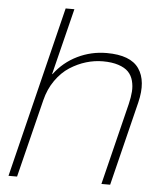

<svg xmlns="http://www.w3.org/2000/svg" viewBox="-57 -889 786 939"><g transform="rotate(5 336.0 -420.0)"><path d="M621.1 -413.1 519 0H476.1L575.2 -400.9Q583.5 -435.1 585.4 -462.6Q587.4 -490.2 580.6 -516.1Q573.7 -542 556.6 -559.6Q539.6 -577.1 507.8 -587.6Q476.1 -598.1 431.2 -598.1Q390.1 -598.1 349.4 -585.9Q308.6 -573.7 270 -549.1Q231.4 -524.4 201.2 -481.4Q170.9 -438.5 157.2 -382.8L62 0H20L227.1 -839.8H270L189 -514.2H190.9Q236.3 -574.7 303.5 -607.4Q370.6 -640.1 446.8 -640.1Q563.5 -640.1 605.2 -579.8Q647 -519.5 621.1 -413.1Z"/></g></svg>

Font: Sinkin Sans 200 X Light Italic
Style: Regular
Weight: 200
Italic angle: -112°
Designer: Keith Bates
Foundry: K-Type
Version: Sinkin Sans (version 1.0)  by Keith Bates   •   © 2014   www